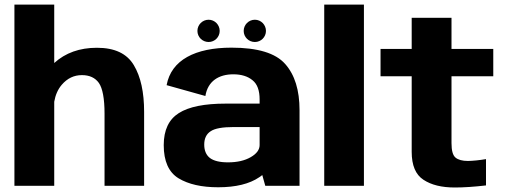

<svg xmlns="http://www.w3.org/2000/svg" viewBox="-20 -805 2191 832"><path d="M42.5 0H215V-364C220 -393 230.5 -417.5 247.5 -437.5C271.5 -465.5 300.5 -479.5 335 -479.5C368 -479.5 392.5 -468 408.5 -445.5C424.5 -422.5 433 -378 433 -312.5V0H604.5V-320.5C604.5 -405 590 -472.5 560 -522.5C530 -573 477 -598 400 -598C325 -598 263.5 -576 215 -532V-785H42.5Z M1129.5 0H1278V-327.5C1278 -414 1257.5 -481 1215.5 -528C1174 -575 1096.5 -598.5 983 -598.5C826 -598.5 722 -545 702 -436L870 -389C880.5 -454 928.5 -483 991 -483C1025.5 -483 1053.5 -474.5 1074 -457.5C1095 -441 1105 -413 1105 -374V-356H957.5C866 -356 798.5 -342.5 755 -315C711.5 -287.5 689.5 -241.5 689.5 -176C689.5 -106.5 711 -58.5 753.5 -32.5C796.5 -6.5 853.5 6.5 925.5 6.5C1001.5 6.5 1061 -8 1103.5 -37C1108 -40 1112.5 -43 1116.5 -46.5ZM1105 -176.5C1105 -156.5 1092.5 -139 1066.5 -124C1040.5 -109 1008 -101.5 968 -101.5C932 -101.5 906 -108 889.5 -120.5C873 -133.5 865 -153 865 -178.5C865 -204.5 874 -224 892.5 -236C910.5 -248.5 944 -254.5 993.5 -254.5H1105ZM884 -623C910.5 -623 932 -644.5 932 -671C932 -697.5 910.5 -719.5 884 -719.5C857 -719.5 835.5 -697.5 835.5 -671C835.5 -644.5 857 -623 884 -623ZM1084.5 -623C1111 -623 1132.5 -644.5 1132.5 -671C1132.5 -697.5 1111 -719.5 1084.5 -719.5C1057.5 -719.5 1036 -697.5 1036 -671C1036 -644.5 1057.5 -623 1084.5 -623Z M1385 0H1557V-785H1385Z M1951 7.5C1989.5 7.5 2034.5 4.5 2086 -1.5V-115.5C2056 -110.5 2030 -108 2008 -107.5C1983.5 -107.5 1965.5 -112.5 1954 -122C1942 -132 1936.5 -153 1936.5 -185V-474.5H2117.5V-593H1936.5V-728H1764V-593H1629V-474.5H1764V-147C1764 -88.5 1781 -48 1815 -26C1849 -3.5 1894 7.5 1951 7.5Z"/></svg>

Font: Anybody
Style: Bold
Weight: 700
Designer: Tyler Finck
Foundry: Etcetera Type Company
Version: Version 1.110